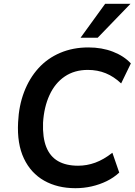

<svg xmlns="http://www.w3.org/2000/svg" viewBox="-20 -978 707 1008"><path d="M376 10Q282 10 212 -29.5Q142 -69 105.5 -146Q69 -223 75 -336Q79 -423 106.5 -495Q134 -567 181.5 -619.5Q229 -672 296 -700.5Q363 -729 444 -729Q515 -729 573 -706.5Q631 -684 667 -645L616 -540Q578 -576 535 -593.5Q492 -611 441 -611Q371 -611 320 -576.5Q269 -542 240 -479Q211 -416 206 -334Q203 -256 223 -206Q243 -156 285 -132Q327 -108 390 -108Q436 -108 480 -124Q524 -140 570 -176L606 -72Q577 -45 540 -27Q503 -9 461.5 0.5Q420 10 376 10ZM403 -780 532 -958H665L493 -780Z"/></svg>

Font: Nunitoga
Style: Bold Italic
Weight: 700
Italic angle: -9°
Designer: Vernon Adams
Foundry: Vernon Adams
Version: Version 1.0